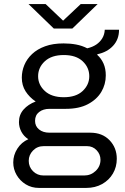

<svg xmlns="http://www.w3.org/2000/svg" viewBox="-20 -734 613 942"><path d="M171 188Q135 188 106.5 170.5Q78 153 61.5 124.5Q45 96 45 63Q45 27 65 -4.5Q85 -36 119 -51Q97 -65 85 -87.5Q73 -110 73 -135Q73 -171 95.5 -196.5Q118 -222 155 -236Q124 -257 105.5 -286Q87 -315 87 -353Q87 -385 99.5 -415Q112 -445 137.5 -469Q163 -493 201.5 -507Q240 -521 292 -521Q325 -521 354 -515.5Q383 -510 408 -497Q434 -503 452.5 -515.5Q471 -528 482 -546.5Q493 -565 494 -588H564Q564 -541 535 -509.5Q506 -478 458 -468L457 -465Q477 -447 488 -422Q499 -397 499 -364Q499 -320 477 -283Q455 -246 411.5 -223Q368 -200 303 -200H223Q192 -200 172 -184.5Q152 -169 152 -141Q152 -115 171.5 -99Q191 -83 223 -83H423Q482 -83 517.5 -46Q553 -9 553 45Q553 85 534 117.5Q515 150 481 169Q447 188 403 188ZM194 127H393Q426 127 449.5 104.5Q473 82 473 50Q473 23 454 3Q435 -17 407 -17H194Q163 -17 142 4.5Q121 26 121 55Q121 85 142 106Q163 127 194 127ZM293 -257Q353 -257 385.5 -287.5Q418 -318 418 -360Q418 -403 385.5 -433.5Q353 -464 293 -464Q233 -464 200 -433.5Q167 -403 167 -360Q167 -318 200 -287.5Q233 -257 293 -257ZM244 -594 120 -714H204L305 -618H274L376 -714H459L335 -594Z"/></svg>

Font: Chivo Medium Light
Style: Regular
Weight: 300
Version: Version 2.002